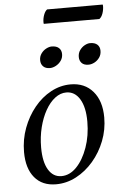

<svg xmlns="http://www.w3.org/2000/svg" viewBox="-58 -873 591 926"><g transform="rotate(-5 238.0 -410.0)"><path d="M176 12Q109 12 72 -32.5Q35 -77 35 -156Q35 -217 55.5 -272Q76 -327 111 -370Q146 -413 191.5 -437.5Q237 -462 287 -462Q355 -462 395 -415.5Q435 -369 435 -289Q435 -230 414 -176Q393 -122 356.5 -79.5Q320 -37 273.5 -12.5Q227 12 176 12ZM205 -25Q245 -25 278 -59Q311 -93 331.5 -150.5Q352 -208 352 -276Q352 -346 328 -385.5Q304 -425 263 -425Q234 -425 208 -405Q182 -385 162 -349.5Q142 -314 130.5 -268Q119 -222 119 -171Q119 -101 142 -63Q165 -25 205 -25ZM382 -549Q360 -549 349 -560.5Q338 -572 338 -590Q338 -609 348 -623Q358 -637 372 -644.5Q386 -652 398 -652Q421 -652 433 -641Q445 -630 445 -611Q445 -592 435 -578Q425 -564 410.5 -556.5Q396 -549 382 -549ZM195 -549Q174 -549 162.5 -560.5Q151 -572 151 -591Q151 -609 161 -623Q171 -637 185.5 -644.5Q200 -652 212 -652Q235 -652 247 -641Q259 -630 259 -611Q259 -593 249 -579Q239 -565 224 -557Q209 -549 195 -549ZM453 -764H184Q183 -766 183 -772Q183 -790 189.5 -807.5Q196 -825 206 -832H475Q475 -831 475.5 -829Q476 -827 476 -825Q476 -807 470 -789.5Q464 -772 453 -764Z"/></g></svg>

Font: Petrona
Style: Italic
Weight: 400
Italic angle: -9°
Designer: Ringo R. Seeber
Foundry: Ringo R. Seeber
Version: Version 2.001; ttfautohint (v1.8.3)